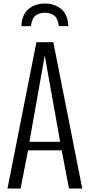

<svg xmlns="http://www.w3.org/2000/svg" viewBox="-20 -1082 515 1102"><path d="M157.2 -932.1H103Q104 -968.3 117.2 -995.4Q130.4 -1022.5 151.9 -1036.6Q189 -1062 237.3 -1062Q285.6 -1062 322.8 -1036.6Q344.7 -1022.9 357.9 -995.6Q371.1 -968.3 372.1 -932.1H317.9Q311.5 -977.5 290.5 -993.2Q269.5 -1008.8 237.3 -1008.8Q205.6 -1008.8 184.6 -993.2Q163.6 -977.5 157.2 -932.1ZM236.8 -763.2 148.9 -268.1H325.2ZM141.1 -219.2 98.1 0H22.9L189 -839.8H286.1L452.1 0H376L334 -219.2Z"/></svg>

Font: VL Oswald
Style: Light
Weight: 300
Designer: vernon adams
Foundry: vernon adams
Version: Version ; ttfautohint (v0.92.18-e454-dirty) -l 8 -r 50 -G 20